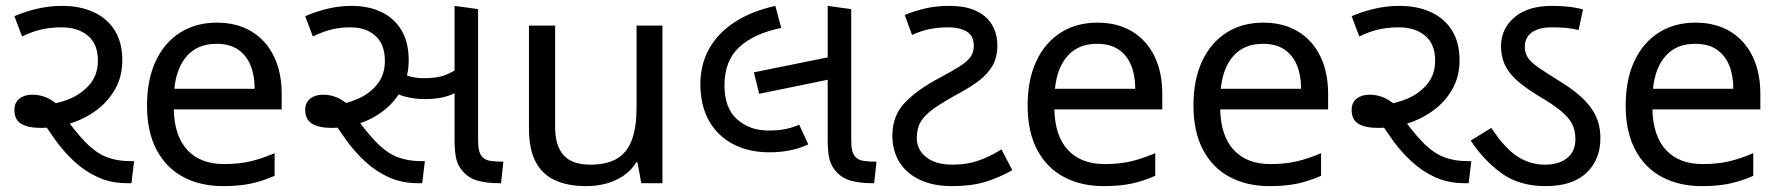

<svg xmlns="http://www.w3.org/2000/svg" viewBox="-20 -623 6058 653"><path d="M412 0Q357 0 312.5 -20.5Q268 -41 232.5 -74Q197 -107 168.5 -146.5Q140 -186 116 -225L124 -265Q169 -268 212.5 -285Q256 -302 284.5 -335Q313 -368 313 -417Q313 -473 279 -501.5Q245 -530 189 -530Q153 -530 121.5 -523Q90 -516 55 -499L29 -568Q66 -584 107.5 -593.5Q149 -603 191 -603Q252 -603 298 -582Q344 -561 370 -520Q396 -479 396 -418Q396 -364 372.5 -321.5Q349 -279 309 -249Q269 -219 220 -203.5Q171 -188 121 -188Q75 -188 52 -202Q29 -216 29 -249Q29 -274 46 -287.5Q63 -301 90 -301Q116 -301 141 -290Q166 -279 199 -246H186Q233 -178 269.5 -140.5Q306 -103 342 -89Q378 -75 422 -75H436L427 0Z M717 -546Q786 -546 835.5 -516Q885 -486 911.5 -431.5Q938 -377 938 -304V-251H571Q573 -160 617.5 -112.5Q662 -65 742 -65Q793 -65 832.5 -74.5Q872 -84 914 -102V-25Q873 -7 833 1.5Q793 10 738 10Q662 10 603.5 -21Q545 -52 512.5 -113.5Q480 -175 480 -264Q480 -352 509.5 -415Q539 -478 592.5 -512Q646 -546 717 -546ZM716 -474Q653 -474 616.5 -433.5Q580 -393 573 -321H846Q846 -367 832 -401Q818 -435 789.5 -454.5Q761 -474 716 -474Z M1402 0Q1346 0 1301.5 -20.5Q1257 -41 1221.5 -74Q1186 -107 1157.5 -146.5Q1129 -186 1105 -225L1116 -265Q1159 -270 1198.5 -287.5Q1238 -305 1263.5 -337Q1289 -369 1289 -416Q1289 -472 1257 -501Q1225 -530 1172 -530Q1138 -530 1108.5 -523Q1079 -516 1044 -499L1018 -568Q1055 -584 1095 -593.5Q1135 -603 1175 -603Q1234 -603 1277.5 -582Q1321 -561 1345.5 -520Q1370 -479 1370 -418Q1370 -364 1347.5 -321.5Q1325 -279 1287.5 -249Q1250 -219 1203.5 -203.5Q1157 -188 1110 -188Q1064 -188 1041 -202.5Q1018 -217 1018 -249Q1018 -274 1035 -287.5Q1052 -301 1079 -301Q1105 -301 1129.5 -290Q1154 -279 1188 -246H1175Q1222 -178 1258.5 -140.5Q1295 -103 1331 -89Q1367 -75 1411 -75H1425L1416 0ZM1424 -286Q1391 -286 1359.5 -294Q1328 -302 1305 -318L1314 -389Q1335 -376 1362.5 -366.5Q1390 -357 1421 -357Q1465 -357 1492.5 -367Q1520 -377 1551 -400L1566 -329Q1537 -309 1505.5 -297.5Q1474 -286 1424 -286ZM1674 0Q1639 0 1608.5 -7.5Q1578 -15 1557 -37Q1538 -57 1532 -81.5Q1526 -106 1526 -148V-603L1606 -592V-152Q1606 -125 1609 -112.5Q1612 -100 1618 -92Q1629 -78 1650 -75.5Q1671 -73 1692 -73L1684 0Z M2233 -536V0H2161L2148 -71H2144Q2127 -43 2100 -25Q2073 -7 2041 1.5Q2009 10 1974 10Q1910 10 1866.5 -10.5Q1823 -31 1801 -74Q1779 -117 1779 -185V-536H1868V-191Q1868 -127 1897 -95Q1926 -63 1987 -63Q2047 -63 2081.5 -85.5Q2116 -108 2130.5 -151.5Q2145 -195 2145 -257V-536Z M2597 -105Q2526 -105 2473 -133Q2420 -161 2391 -213Q2362 -265 2362 -337Q2362 -404 2392 -457.5Q2422 -511 2479 -548Q2536 -585 2617 -603L2637 -528Q2544 -509 2494 -462.5Q2444 -416 2444 -333Q2444 -255 2487 -217Q2530 -179 2594 -179Q2626 -179 2651 -184Q2676 -189 2698 -199L2729 -132Q2702 -119 2668.5 -112Q2635 -105 2597 -105ZM2562 -304 2544 -377 2811 -431V-355ZM2943 0Q2908 0 2877.5 -7.5Q2847 -15 2826 -37Q2807 -57 2801 -81.5Q2795 -106 2795 -148V-603L2875 -592V-152Q2875 -125 2878 -112.5Q2881 -100 2887 -92Q2898 -78 2919 -75.5Q2940 -73 2961 -73L2953 0Z M3218 10Q3154 10 3108.5 -11.5Q3063 -33 3039 -71.5Q3015 -110 3015 -162Q3015 -230 3058 -274.5Q3101 -319 3177 -359Q3218 -381 3243.5 -397Q3269 -413 3280.5 -429Q3292 -445 3292 -467Q3292 -501 3268 -515.5Q3244 -530 3206 -530Q3171 -530 3141.5 -524Q3112 -518 3082 -504L3057 -572Q3090 -586 3127.5 -594.5Q3165 -603 3208 -603Q3264 -603 3300 -586Q3336 -569 3354 -538.5Q3372 -508 3372 -469Q3372 -427 3355 -398.5Q3338 -370 3309.5 -348.5Q3281 -327 3244 -307Q3189 -277 3157 -254.5Q3125 -232 3111.5 -209Q3098 -186 3098 -154Q3098 -114 3130 -88.5Q3162 -63 3220 -63Q3268 -63 3307 -76.5Q3346 -90 3386 -115L3423 -44Q3376 -18 3329.5 -4Q3283 10 3218 10Z M3712 -546Q3781 -546 3830.5 -516Q3880 -486 3906.5 -431.5Q3933 -377 3933 -304V-251H3566Q3568 -160 3612.5 -112.5Q3657 -65 3737 -65Q3788 -65 3827.5 -74.5Q3867 -84 3909 -102V-25Q3868 -7 3828 1.5Q3788 10 3733 10Q3657 10 3598.5 -21Q3540 -52 3507.5 -113.5Q3475 -175 3475 -264Q3475 -352 3504.5 -415Q3534 -478 3587.5 -512Q3641 -546 3712 -546ZM3711 -474Q3648 -474 3611.5 -433.5Q3575 -393 3568 -321H3841Q3841 -367 3827 -401Q3813 -435 3784.5 -454.5Q3756 -474 3711 -474Z M4276 -546Q4345 -546 4394.5 -516Q4444 -486 4470.5 -431.5Q4497 -377 4497 -304V-251H4130Q4132 -160 4176.5 -112.5Q4221 -65 4301 -65Q4352 -65 4391.5 -74.5Q4431 -84 4473 -102V-25Q4432 -7 4392 1.5Q4352 10 4297 10Q4221 10 4162.5 -21Q4104 -52 4071.5 -113.5Q4039 -175 4039 -264Q4039 -352 4068.5 -415Q4098 -478 4151.5 -512Q4205 -546 4276 -546ZM4275 -474Q4212 -474 4175.5 -433.5Q4139 -393 4132 -321H4405Q4405 -367 4391 -401Q4377 -435 4348.5 -454.5Q4320 -474 4275 -474Z M4960 0Q4905 0 4860.5 -20.5Q4816 -41 4780.5 -74Q4745 -107 4716.5 -146.5Q4688 -186 4664 -225L4672 -265Q4717 -268 4760.5 -285Q4804 -302 4832.5 -335Q4861 -368 4861 -417Q4861 -473 4827 -501.5Q4793 -530 4737 -530Q4701 -530 4669.5 -523Q4638 -516 4603 -499L4577 -568Q4614 -584 4655.5 -593.5Q4697 -603 4739 -603Q4800 -603 4846 -582Q4892 -561 4918 -520Q4944 -479 4944 -418Q4944 -364 4920.5 -321.5Q4897 -279 4857 -249Q4817 -219 4768 -203.5Q4719 -188 4669 -188Q4623 -188 4600 -202Q4577 -216 4577 -249Q4577 -274 4594 -287.5Q4611 -301 4638 -301Q4664 -301 4689 -290Q4714 -279 4747 -246H4734Q4781 -178 4817.5 -140.5Q4854 -103 4890 -89Q4926 -75 4970 -75H4984L4975 0Z M5237 10Q5147 10 5086.5 -34Q5026 -78 4982 -145L5052 -188Q5099 -117 5142 -90Q5185 -63 5234 -63Q5282 -63 5310 -85.5Q5338 -108 5338 -150Q5338 -179 5327 -201Q5316 -223 5289 -245.5Q5262 -268 5214 -296Q5166 -325 5137.5 -351Q5109 -377 5097 -405Q5085 -433 5085 -466Q5085 -525 5130.5 -564Q5176 -603 5259 -603Q5285 -603 5311 -600.5Q5337 -598 5364 -591L5349 -521Q5323 -527 5302 -528.5Q5281 -530 5258 -530Q5213 -530 5189.5 -512.5Q5166 -495 5166 -464Q5166 -443 5176 -427.5Q5186 -412 5209.5 -395.5Q5233 -379 5273 -354Q5325 -323 5358 -293Q5391 -263 5407 -229.5Q5423 -196 5423 -153Q5423 -80 5375.5 -35Q5328 10 5237 10Z M5746 -546Q5815 -546 5864.5 -516Q5914 -486 5940.5 -431.5Q5967 -377 5967 -304V-251H5600Q5602 -160 5646.5 -112.5Q5691 -65 5771 -65Q5822 -65 5861.5 -74.5Q5901 -84 5943 -102V-25Q5902 -7 5862 1.5Q5822 10 5767 10Q5691 10 5632.5 -21Q5574 -52 5541.5 -113.5Q5509 -175 5509 -264Q5509 -352 5538.5 -415Q5568 -478 5621.5 -512Q5675 -546 5746 -546ZM5745 -474Q5682 -474 5645.5 -433.5Q5609 -393 5602 -321H5875Q5875 -367 5861 -401Q5847 -435 5818.5 -454.5Q5790 -474 5745 -474Z"/></svg>

Font: lguzrati15
Style: Book
Weight: 400
Designer: Jelle Bosma - Monotype Design Team, Universal Thirst
Foundry: Monotype Imaging Inc.
Version: Version 2.106